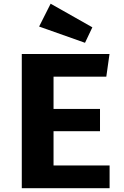

<svg xmlns="http://www.w3.org/2000/svg" viewBox="-20 -997 655 1017"><path d="M263.6 -590.8V-420H509.7V-302.1H263.6V-120.5H560.5V0H95.4V-710.8H560L543.1 -590.8ZM248.2 -977.4 469.2 -852.3 430.3 -770.3 187.2 -856.4Z"/></svg>

Font: FiraCode Nerd Font Mono
Style: Bold
Weight: 700
Monospace: yes
Designer: Carrois Corporate, Edenspiekermann AG, Nikita Prokopov
Foundry: Carrois Corporate, Edenspiekermann AG, Nikita Prokopov
Version: Version 6.002;Nerd Fonts 3.3.0